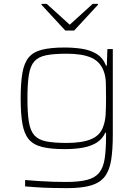

<svg xmlns="http://www.w3.org/2000/svg" viewBox="-20 -764 721 994"><path d="M327 210Q289 210 247.5 209Q206 208 170 205.5Q134 203 110 201V168Q145 171 183 173.5Q221 176 256.5 177Q292 178 321 178Q390 178 431.5 167Q473 156 494 129.5Q515 103 522 57Q529 11 529 -59V-77H525Q511 -46 483.5 -27.5Q456 -9 414 -0.5Q372 8 314 8Q242 8 197 -3.5Q152 -15 128.5 -43.5Q105 -72 96 -123.5Q87 -175 87 -255Q87 -335 96 -386.5Q105 -438 128.5 -466.5Q152 -495 197 -506.5Q242 -518 314 -518Q361 -518 404 -511.5Q447 -505 480 -485Q513 -465 529 -424H533L536 -510H564V-68Q564 11 555.5 64.5Q547 118 522.5 150Q498 182 451 196Q404 210 327 210ZM326 -24Q404 -24 450.5 -43Q497 -62 513 -105Q525 -136 527 -172.5Q529 -209 529 -255Q529 -300 528 -335.5Q527 -371 516 -398Q497 -447 450 -466.5Q403 -486 326 -486Q260 -486 219.5 -478Q179 -470 158 -446.5Q137 -423 129.5 -377Q122 -331 122 -255Q122 -179 129.5 -133Q137 -87 158 -63.5Q179 -40 219.5 -32Q260 -24 326 -24ZM318 -606 195 -739V-744H222L341 -636L460 -744H487V-739L364 -606Z"/></svg>

Font: Saira Expanded Thin
Style: Regular
Weight: 250
Width: 7
Designer: Hector Gatti with collaboration of the Omnibus-Type team
Foundry: Omnibus-Type
Version: Version 1.101